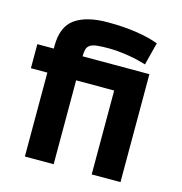

<svg xmlns="http://www.w3.org/2000/svg" viewBox="-105 -806 856 902"><g transform="rotate(15 322.5 -355.0)"><path d="M561 -525V0H421V-408H236V0H96V-408H16V-525H96V-538Q96 -632 151.5 -671Q207 -710 310 -710Q387 -710 449.5 -700.5Q512 -691 557 -674L529 -564Q513 -569 491 -574.5Q469 -580 444.5 -584Q420 -588 394.5 -590.5Q369 -593 345 -593Q310 -593 288.5 -590.5Q267 -588 255.5 -580.5Q244 -573 240 -559.5Q236 -546 236 -525Z"/></g></svg>

Font: PT Sans Caption
Style: Bold
Weight: 700
Designer: A.Korolkova, O.Umpeleva, V.Yefimov
Foundry: ParaType Ltd
Version: Version 2.003W OFL